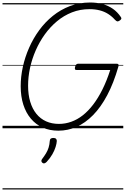

<svg xmlns="http://www.w3.org/2000/svg" viewBox="-20 -1023 1003 1531"><path d="M446 19Q376 19 321 -5.5Q266 -30 226.5 -76.5Q187 -123 166 -188.5Q145 -254 145 -336Q145 -411 162 -489Q179 -567 212 -642Q245 -717 292.5 -782Q340 -847 401.5 -896.5Q463 -946 537.5 -974.5Q612 -1003 699 -1003Q752 -1003 798 -990.5Q844 -978 880.5 -952.5Q917 -927 943 -888Q950 -879 946.5 -871.5Q943 -864 931 -857Q921 -851 914.5 -852.5Q908 -854 897 -865Q872 -893 842 -912Q812 -931 775 -940.5Q738 -950 693 -950Q619 -950 554 -924.5Q489 -899 434.5 -853.5Q380 -808 337.5 -749Q295 -690 265 -621.5Q235 -553 219.5 -481.5Q204 -410 204 -340Q204 -268 221 -211.5Q238 -155 270 -115.5Q302 -76 347.5 -55.5Q393 -35 450 -35Q500 -35 548 -52Q596 -69 639.5 -103Q683 -137 722.5 -188.5Q762 -240 796.5 -309Q831 -378 859 -465H590Q579 -465 577.5 -472.5Q576 -480 579 -491Q583 -504 588.5 -509.5Q594 -515 605 -515H908Q921 -515 924 -510Q927 -505 924 -492Q886 -360 835 -264Q784 -168 722 -105Q660 -42 590.5 -11.5Q521 19 446 19ZM319 276Q311 269 310 262Q309 255 315 246Q334 221 347 199.5Q360 178 367.5 154Q375 130 377 100Q378 87 385.5 82Q393 77 405 77Q420 77 426.5 83.5Q433 90 433 101Q432 121 423.5 148.5Q415 176 397.5 207Q380 238 352 268Q344 276 335.5 279Q327 282 319 276ZM0 478H963V488H0ZM0 -20H963V0H0ZM0 -505H963V-500H0ZM0 -998H963V-988H0Z"/></svg>

Font: Playwrite AU SA Guides
Style: Regular
Weight: 400
Designer: Veronika Burian, José Scaglione
Foundry: TypeTogether
Version: Version 1.003